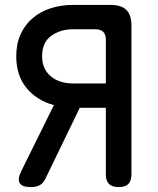

<svg xmlns="http://www.w3.org/2000/svg" viewBox="-20 -750 640 780"><path d="M410 -411V-589Q410 -610 399.5 -620.5Q389 -631 368 -631H276Q224 -631 187.5 -604Q151 -577 151 -521Q151 -494 161 -473Q171 -452 188 -438.5Q205 -425 227.5 -418Q250 -411 276 -411ZM199 -323Q165 -332 137 -349.5Q109 -367 88.5 -391.5Q68 -416 57 -448.5Q46 -481 46 -521Q46 -572 63.5 -610.5Q81 -649 112.5 -676Q144 -703 186 -716.5Q228 -730 276 -730H429Q473 -730 493.5 -709.5Q514 -689 514 -646V-42Q514 -15 501.5 -2.5Q489 10 462 10Q436 10 423 -2.5Q410 -15 410 -42V-312H304L164 -23Q155 -5 141 2.5Q127 10 105 10Q70 10 60 -6Q50 -22 67 -56Z"/></svg>

Font: Maple Mono NL Medium
Style: Regular
Weight: 500
Monospace: yes
Designer: subframe7536
Version: Version 7.000